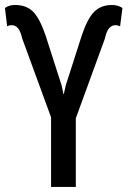

<svg xmlns="http://www.w3.org/2000/svg" viewBox="-20 -738 504 758"><path d="M303.2 -599.1Q325.7 -665.5 352.3 -691.9Q378.9 -718.3 421.9 -718.3Q433.6 -718.3 443.6 -715.6Q453.6 -712.9 463.4 -706.5L454.1 -633.8Q452.1 -635.3 446.5 -637Q440.9 -638.7 436 -638.7Q421.4 -638.7 410.9 -626.7Q400.4 -614.7 394 -585.4L279.3 -271V0H181.6V-274.9L67.9 -585.4Q61 -615.2 50.8 -627Q40.5 -638.7 25.4 -638.7Q20.5 -638.7 14.9 -637Q9.3 -635.3 8.3 -633.8L-0.5 -706.5Q8.3 -712.9 18.1 -715.6Q27.8 -718.3 40 -718.3Q83.5 -718.3 109.9 -692.6Q136.2 -667 159.2 -600.1L223.1 -401.4L230.5 -366.7H231.9L239.7 -401.4Z"/></svg>

Font: Franco
Style: Regular
Weight: 400
Designer: Google
Version: Version 1.200311; 2013